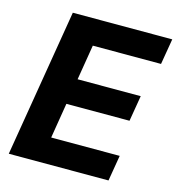

<svg xmlns="http://www.w3.org/2000/svg" viewBox="-108 -821 845 914"><g transform="rotate(15 314.5 -363.5)"><path d="M17.8 0 138.5 -727.3H628.6L607.2 -600.5H271L242.5 -427.2H553.6L532.3 -300.4H221.2L192.8 -126.8H530.5L509.2 0Z"/></g></svg>

Font: Karasuma Gothic
Style: Bold Italic
Weight: 700
Italic angle: 9.39998°
Designer: Rasmus Andersson / Ryoko Nishizuka
Foundry: Genbu
Version: Version 1.00